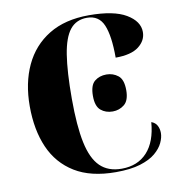

<svg xmlns="http://www.w3.org/2000/svg" viewBox="-82 -799 829 885"><g transform="rotate(-10 332.5 -357.0)"><path d="M390 10Q273 10 198 -36Q123 -82 87 -164.5Q51 -247 51 -358Q51 -466 89.5 -548.5Q128 -631 204 -677.5Q280 -724 392 -724Q508 -724 566 -689.5Q624 -655 624 -605Q624 -565 588.5 -537.5Q553 -510 480 -510Q480 -612 458.5 -663Q437 -714 381 -714Q331 -714 302 -678Q273 -642 260.5 -563.5Q248 -485 248 -358Q248 -231 264.5 -152.5Q281 -74 318.5 -37.5Q356 -1 419 -1Q494 -1 538.5 -49.5Q583 -98 590 -189Q609 -182 617 -166.5Q625 -151 625 -132Q625 -111 613.5 -86.5Q602 -62 576 -40Q550 -18 504.5 -4Q459 10 390 10ZM424 -268Q391 -268 368.5 -287Q346 -306 346 -354Q346 -404 368.5 -422.5Q391 -441 424 -441Q455 -441 478.5 -422.5Q502 -404 502 -354Q502 -306 478.5 -287Q455 -268 424 -268Z"/></g></svg>

Font: Noto Serif Display SemiCondensed Black
Style: Regular
Weight: 900
Width: 4
Designer: Monotype Design Team
Foundry: Monotype Imaging Inc.
Version: Version 2.009